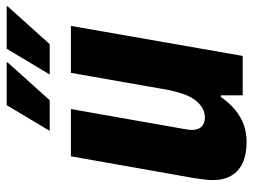

<svg xmlns="http://www.w3.org/2000/svg" viewBox="-114 -650 776 589"><g transform="rotate(-90 274.5 -356.0)"><path d="M133 12Q95 12 69 0Q43 -12 29.5 -35Q16 -58 16 -92Q16 -105 18 -119Q20 -133 22 -148L89 -527H234L173 -181Q172 -174 171 -168Q170 -162 170 -156Q170 -144 174 -135Q178 -126 187 -121Q196 -116 208 -116Q224 -116 237.5 -124Q251 -132 261.5 -146Q272 -160 279.5 -180.5Q287 -201 292 -225L345 -527H489L397 0H276V-67H271Q253 -41 232 -23.5Q211 -6 186.5 3Q162 12 133 12ZM167 -592 246 -724H377V-721L261 -592ZM340 -592 419 -724H549V-721L433 -592Z"/></g></svg>

Font: Archivo Condensed ExtraBold
Style: Italic
Weight: 800
Width: 3
Italic angle: -10°
Designer: Hector Gatti
Foundry: Omnibus-Type
Version: Version 2.001